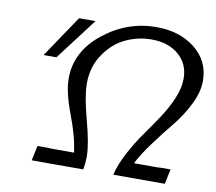

<svg xmlns="http://www.w3.org/2000/svg" viewBox="-79 -808 1010 899"><g transform="rotate(10 426.0 -358.0)"><path d="M96.2 -495.1 230 -693.8H308.1L157.2 -495.1ZM127 0 142.1 -70.8H185.1L206.1 -69.8H315.9Q307.1 -144 269 -243.4Q231 -342.8 231 -408.2Q231 -536.1 343.5 -626Q456.1 -715.8 595.2 -715.8Q706.1 -715.8 779.1 -657.5Q852.1 -599.1 852.1 -504.9Q852.1 -451.7 822 -391.8Q792 -332 753.9 -285.4Q715.8 -238.8 669.9 -177.5Q624 -116.2 601.1 -69.8H710.9L731.9 -70.8H774.9L759.8 0H515.1Q526.4 -48.8 555.7 -104.5Q585 -160.2 618.9 -208Q652.8 -255.9 685.3 -304.4Q717.8 -353 739.5 -404.1Q761.2 -455.1 761.2 -500Q761.2 -569.8 711.7 -612.3Q662.1 -654.8 582 -654.8Q520 -654.8 461.9 -628.4Q403.8 -602.1 361.3 -541.5Q318.8 -481 318.8 -397.9Q318.8 -339.8 348.4 -230Q377.9 -120.1 377.9 -64Q377.9 -31.7 372.1 0Z"/></g></svg>

Font: CMU Sans Serif
Style: Oblique
Weight: 500
Italic angle: -12°
Version: Version 0.7.0